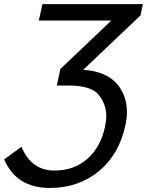

<svg xmlns="http://www.w3.org/2000/svg" viewBox="-38 -696 721 943"><path d="M206.5 227.1Q43 227.1 -17.6 86.9L67.4 24.9Q115.7 141.6 229.5 141.6Q325.7 141.6 390.9 84.2Q456.1 26.9 477.5 -72.3Q483.9 -101.6 483.9 -127Q483.9 -183.1 447.3 -229.5Q410.6 -275.9 298.8 -275.9H241.2L258.3 -356.9L508.8 -595.2H152.8L170.4 -675.8H663.6L651.9 -620.1L370.6 -353Q493.7 -345.7 547.9 -269.5Q585.4 -216.3 585.4 -146Q585.4 -115.7 578.1 -82Q547.4 63 447.3 145Q347.2 227.1 206.5 227.1Z"/></svg>

Font: Cadman
Style: Italic
Weight: 400
Italic angle: -12°
Designer: Paul James MIller
Foundry: High-Logic / Made with FontCreator
Version: Version 2.114;March 28, 2021;FontCreator 13.0.0.2683 64-bit